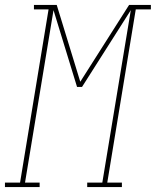

<svg xmlns="http://www.w3.org/2000/svg" viewBox="-60 -755 629 775"><path d="M-40 0V-18H21L136 -717H77V-735H169L264 -425L461 -735H549V-717H488L373 -18H432V0H292V-18H353L468 -714L271 -404H251L156 -714L41 -18H100V0Z"/></svg>

Font: Iosevka Curly Slab Thin
Style: Italic
Weight: 100
Italic angle: -9°
Monospace: yes
Designer: Belleve Invis
Foundry: Belleve Invis
Version: Version 22.1.2; ttfautohint (v1.8.4)